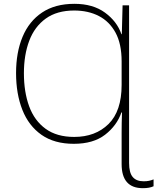

<svg xmlns="http://www.w3.org/2000/svg" viewBox="-20 -742 823 1004"><path d="M369 -722Q466 -722 529 -676Q592 -630 615 -563H617L621 -714H655V110Q655 161 674 183.5Q693 206 731 206Q747 206 759 203.5Q771 201 783 196V232Q772 237 758.5 239.5Q745 242 727 242Q616 242 616 116V-49Q616 -72 616.5 -101.5Q617 -131 618 -154H615Q591 -85 529.5 -37.5Q468 10 366 10Q264 10 197 -37Q130 -84 97 -167.5Q64 -251 64 -360Q64 -468 98 -549.5Q132 -631 200 -676.5Q268 -722 369 -722ZM368 -687Q278 -687 219.5 -645Q161 -603 133 -529Q105 -455 105 -359Q105 -261 132.5 -186Q160 -111 218.5 -68.5Q277 -26 368 -26Q479 -26 547.5 -93.5Q616 -161 616 -298V-421Q616 -513 584 -571.5Q552 -630 496.5 -658.5Q441 -687 368 -687Z"/></svg>

Font: Noto Sans ExtraLight
Style: Regular
Weight: 200
Designer: Monotype Design Team
Foundry: Monotype Imaging Inc.
Version: Version 2.007